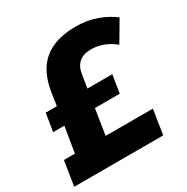

<svg xmlns="http://www.w3.org/2000/svg" viewBox="-163 -856 969 996"><g transform="rotate(-30 321.5 -358.0)"><path d="M0 0 23 -147H89L114 -300H47L64 -407H131L142 -481Q154 -560 188 -612Q222 -664 280.5 -690Q339 -716 422 -716Q490 -716 547 -695Q604 -674 643 -643L571 -521Q535 -550 500 -562Q465 -574 433 -574Q384 -574 358.5 -551Q333 -528 327 -488L314 -407H463L446 -300H297L273 -147H556L533 0Z"/></g></svg>

Font: Nunito Sans 12pt Black
Style: Italic
Weight: 900
Italic angle: -9°
Designer: Vernon Adams
Foundry: Vernon Adams
Version: Version 3.101;gftools[0.9.27]